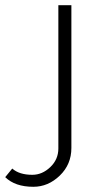

<svg xmlns="http://www.w3.org/2000/svg" viewBox="-146 -540 373 737"><path d="M-18 177Q-88 177 -126 140L-99 107Q-72 131 -22 131Q16 131 47 101.5Q78 72 78 30V-520H128V28Q128 91 83.5 134Q39 177 -18 177Z"/></svg>

Font: Raleway
Style: Light
Weight: 300
Designer: Matt McInerney, Pablo Impallari, Rodrigo Fuenzalida
Foundry: Matt McInerney, Pablo Impallari, Rodrigo Fuenzalida
Version: Version 3.000